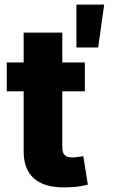

<svg xmlns="http://www.w3.org/2000/svg" viewBox="-20 -817 509 844"><path d="M353 -542.5V-415.5H9.8V-542.5ZM84 -673.8H253.9V-168Q253.9 -146 264.2 -135.5Q274.4 -125 297.9 -125Q307.1 -125 323.2 -127Q339.4 -128.9 346.2 -130.4L366.2 -5.4Q338.9 2 312 4.4Q285.2 6.8 260.7 6.8Q173.3 6.8 128.7 -33.2Q84 -73.2 84 -150.9ZM315.9 -608.4V-796.9H438L411.6 -608.4Z"/></svg>

Font: Inter 16pt ExtraBold
Style: Regular
Weight: 800
Version: Version 4.001;git-66647c0bb